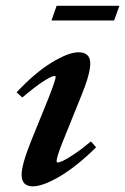

<svg xmlns="http://www.w3.org/2000/svg" viewBox="-20 -641 438 672"><path d="M160.2 -569.3 178.2 -620.6H397.9L379.4 -569.3ZM94.7 11.2Q55.7 11.2 55.7 -29.3Q55.7 -64.5 87.9 -145L148.9 -295.4Q174.8 -361.3 174.8 -371.1Q174.8 -375 169.9 -375Q161.1 -375 132.3 -356.7Q103.5 -338.4 58.1 -299.8L38.1 -317.9Q102.5 -386.7 161.4 -422.4Q220.2 -458 254.4 -458Q295.9 -458 295.9 -418.9Q295.9 -381.3 263.7 -303.7L200.2 -146.5Q178.2 -92.3 178.2 -76.2Q178.2 -72.3 181.6 -72.3Q187.5 -72.3 200.4 -78.1Q213.4 -84 239.7 -101.6Q266.1 -119.1 298.3 -146L316.4 -125.5Q248 -58.1 189 -23.4Q129.9 11.2 94.7 11.2Z"/></svg>

Font: Elstob 8pt
Style: Bold Italic
Weight: 700
Italic angle: -20°
Designer: Peter S. Baker
Version: Version 1.015